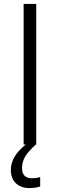

<svg xmlns="http://www.w3.org/2000/svg" viewBox="-20 -734 304 975"><path d="M184 165V213Q160 221 130 221Q86 221 60.5 196.5Q35 172 35 129Q35 60 111 0H100V-714H164V0H162Q125 33 108.5 60Q92 87 92 119Q92 171 141 171Q166 171 184 165Z"/></svg>

Font: OpenSansMMV
Style: Light
Weight: 300
Foundry: Ascender Corporation
Version: Version 4.001